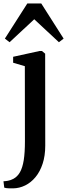

<svg xmlns="http://www.w3.org/2000/svg" viewBox="-50 -820 379 1082"><path d="M23.5 241.5Q13.5 242 3.2 241.5Q-7 241 -15 240Q-23 239 -26 237.5L-30.5 201.5Q-22 201.5 -6 198.8Q10 196 25 188Q48 176 62.5 150.5Q77 125 83.8 82.5Q90.5 40 90.5 -23.5L90 -447L24 -466.5V-500L172.5 -532.5H186.5L204.5 -517.5L205 0Q205 58 190.2 102.8Q175.5 147.5 150 178.2Q124.5 209 91.8 225Q59 241 23.5 241.5ZM4 -582 -22.5 -602.5 104 -800.5H182.5L308.5 -602.5L282 -582L143 -711.5Z"/></svg>

Font: Merriweather 96pt SemiBold
Style: Regular
Weight: 600
Version: Version 2.100